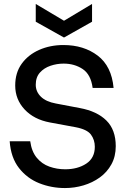

<svg xmlns="http://www.w3.org/2000/svg" viewBox="-20 -940 647 972"><path d="M309 12Q240 12 178.5 -12.5Q117 -37 76 -89.5Q35 -142 29 -225H133Q140 -173 166 -141.5Q192 -110 230 -96.5Q268 -83 310 -83Q373 -83 416.5 -111.5Q460 -140 460 -197Q460 -232 440.5 -258.5Q421 -285 363 -296L233 -320Q152 -335 104.5 -386Q57 -437 57 -507Q57 -572 90 -617.5Q123 -663 178.5 -687.5Q234 -712 301 -712Q404 -712 474.5 -658.5Q545 -605 555 -495H449Q440 -563 398.5 -590.5Q357 -618 302 -618Q268 -618 235.5 -607Q203 -596 182 -572.5Q161 -549 161 -511Q161 -476 187 -450.5Q213 -425 263 -416L384 -393Q471 -377 518.5 -330Q566 -283 566 -200Q566 -148 544 -108Q522 -68 485 -41.5Q448 -15 402.5 -1.5Q357 12 309 12ZM304 -750 161 -830V-920L304 -835L446 -920V-830Z"/></svg>

Font: HostGroteskMedium
Style: Regular
Weight: 500
Designer: Doukan Karapınar based on Poppins by Indian Type Foundry, Jonny Pinhorn
Foundry: Element Type
Version: Version 1.001; ttfautohint (v1.8.4.7-5d5b)